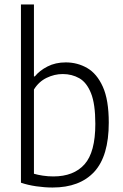

<svg xmlns="http://www.w3.org/2000/svg" viewBox="-20 -828 551 857"><path d="M214.5 9Q179 9 141.5 3.5Q104 -2 73.5 -12.5V-808H131.5V-487H135.5Q156.5 -513 192 -531.2Q227.5 -549.5 273.5 -549.5Q325.5 -549.5 369 -524.5Q412.5 -499.5 439 -440.8Q465.5 -382 465.5 -280.5Q465.5 -131.5 400.8 -61.2Q336 9 214.5 9ZM218 -40.5Q309 -40.5 357.2 -94.5Q405.5 -148.5 405.5 -275Q405.5 -364 386.2 -412Q367 -460 334 -478.8Q301 -497.5 260 -497.5Q223 -497.5 188 -480.5Q153 -463.5 131.5 -428.5V-52.5Q148 -47.5 171.2 -44Q194.5 -40.5 218 -40.5Z"/></svg>

Font: Encode Sans SemiCondensed Light
Style: Regular
Weight: 300
Width: 4
Designer: Multiple Designers
Foundry: Impallari Type
Version: Version 3.002